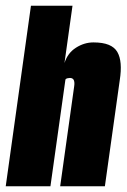

<svg xmlns="http://www.w3.org/2000/svg" viewBox="-29 -650 442 670"><path d="M-9 0 79 -630H224L196 -430Q207 -465 236 -483.5Q265 -502 297 -502Q330 -502 350.5 -493.5Q371 -485 380.5 -468.5Q390 -452 392 -427.5Q394 -403 389 -371L337 0H181L230 -350Q231 -357 230.5 -362Q230 -367 228.5 -370.5Q227 -374 223.5 -376Q220 -378 215 -378Q211 -378 207 -377Q203 -376 201 -374.5Q199 -373 199 -370L147 0Z"/></svg>

Font: Alumni Sans Thin Black
Style: Italic
Weight: 900
Italic angle: -8°
Version: Version 1.016